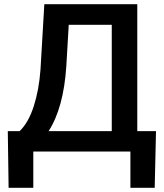

<svg xmlns="http://www.w3.org/2000/svg" viewBox="-20 -731 793 926"><path d="M726.1 174.8H608.9V0H140.6V174.8H21.5L17.6 -98.6H74.7Q117.2 -139.6 142.6 -218Q168 -296.4 175.3 -395.5L193.8 -710.9H642.1V-98.6H732.4ZM214.4 -98.6H519V-611.3H311.5L299.8 -411.1Q286.6 -210.4 214.4 -98.6Z"/></svg>

Font: Roboto Medium
Style: Regular
Weight: 500
Designer: Google
Version: Version 2.134; 2016; ttfautohint (v1.6)